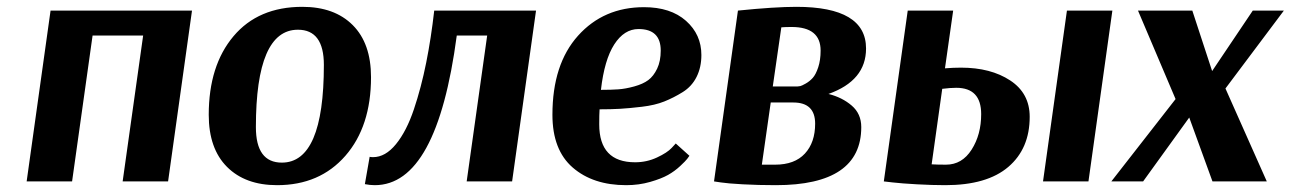

<svg xmlns="http://www.w3.org/2000/svg" viewBox="-20 -531 3778 562"><path d="M542 -500 472 0H339L399 -427H251L191 0H58L128 -500Z M1066 -305Q1066 -161 991 -75Q916 11 791 11Q698 11 644.5 -42.5Q591 -96 591 -195Q591 -339 663.5 -425Q736 -511 865 -511Q959 -511 1012.5 -457.5Q1066 -404 1066 -305ZM852 -444Q729 -444 729 -159Q729 -55 805 -55Q928 -55 928 -341Q928 -444 852 -444Z M1549 -500 1479 0H1346L1406 -427H1317Q1259 11 1077 11Q1063 11 1048 8L1062 -72Q1065 -71 1072 -71Q1108 -71 1139 -109Q1170 -147 1191.5 -211Q1213 -275 1227.5 -347.5Q1242 -420 1251 -500Z M1958 -111 1998 -75Q1996 -72 1991.5 -66Q1987 -60 1971 -45Q1955 -30 1935.5 -19Q1916 -8 1883 1.5Q1850 11 1813 11Q1716 11 1656.5 -40.5Q1597 -92 1597 -195Q1597 -343 1672 -426.5Q1747 -510 1865 -510Q1943 -510 1988 -470Q2033 -430 2033 -370Q2033 -334 2019 -306Q2005 -278 1978.5 -261.5Q1952 -245 1924.5 -234Q1897 -223 1859 -218.5Q1821 -214 1794.5 -212.5Q1768 -211 1735 -211Q1734 -197 1734 -167Q1734 -56 1839 -56Q1873 -56 1903 -70Q1933 -84 1946 -98ZM1849 -446Q1807 -446 1778 -401Q1749 -356 1739 -268Q1769 -268 1790 -269.5Q1811 -271 1836.5 -278Q1862 -285 1877.5 -296.5Q1893 -308 1903.5 -330Q1914 -352 1914 -383Q1914 -446 1849 -446Z M2251 11Q2199 11 2154 8.5Q2109 6 2090 3L2070 0L2140 -500Q2248 -511 2311 -511Q2515 -511 2515 -389Q2515 -295 2405 -256Q2445 -246 2473 -222Q2501 -198 2501 -159Q2501 11 2251 11ZM2302 -231H2236L2210 -49H2249Q2306 -49 2336 -81.5Q2366 -114 2366 -169Q2366 -231 2302 -231ZM2242 -278H2315Q2318 -278 2322.5 -279Q2327 -280 2338.5 -286.5Q2350 -293 2359 -303Q2368 -313 2375 -334Q2382 -355 2382 -383Q2382 -452 2297 -452Q2279 -452 2267 -451Z M3236 -500 3166 0H3033L3103 -500ZM2770 -500 2746 -331Q2770 -333 2793 -333Q2880 -333 2937 -295.5Q2994 -258 2994 -189Q2994 -96 2931.5 -42.5Q2869 11 2747 11Q2709 11 2664 8.5Q2619 6 2593 3L2567 0L2637 -500ZM2779 -274Q2762 -274 2738 -271L2707 -50Q2723 -49 2749 -49Q2796 -49 2824 -93Q2852 -137 2852 -197Q2852 -274 2779 -274Z M3738 -500 3567 -272 3688 0H3529L3461 -187L3326 0H3233L3421 -241L3311 -500H3470L3528 -323L3647 -500Z"/></svg>

Font: Arsenal
Style: Bold Italic
Weight: 700
Italic angle: -9°
Designer: Andrij Shevchenko
Foundry: Stairsfor.com
Version: Version 1.000